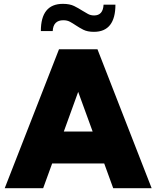

<svg xmlns="http://www.w3.org/2000/svg" viewBox="-20 -992 824 1012"><path d="M207.5 0H4.9L291 -732.4H493.7L779.3 0H576.7L529.3 -130.4H254.9ZM316.4 -298.8H468.3L392.1 -507.8ZM588.4 -967.3Q588.4 -896.5 560.1 -860.4Q531.7 -824.2 475.1 -824.2Q440.9 -824.2 418.9 -835.4Q397 -846.7 378.9 -858.9Q363.8 -869.1 348.9 -877.2Q334 -885.3 314 -885.3Q260.7 -885.3 257.8 -828.1H195.3Q195.3 -971.7 311.5 -971.7Q347.7 -971.7 370.8 -960.2Q394 -948.7 413.6 -936Q429.2 -926.3 443.6 -918.5Q458 -910.6 476.1 -910.6Q522.9 -910.6 525.9 -967.3Z"/></svg>

Font: Kumbh Sans Black
Style: Regular
Weight: 900
Version: Version 1.005